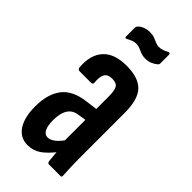

<svg xmlns="http://www.w3.org/2000/svg" viewBox="-213 -706 763 763"><g transform="rotate(45 168.5 -325.0)"><path d="M229 0Q222 0 220 -10Q218 -27 216 -53.5Q214 -80 214 -99L206 -108V-358Q206 -393 198 -406Q190 -419 166 -419Q142 -419 133 -404.5Q124 -390 127 -358Q128 -348 118 -348H54Q43 -348 42 -360Q37 -425 69.5 -460.5Q102 -496 169 -496Q237 -496 267 -464.5Q297 -433 297 -358V-123Q297 -81 298 -54Q299 -27 300 -11Q302 0 294 0ZM114 6Q73 6 50 -28.5Q27 -63 27 -125Q27 -194 58 -234.5Q89 -275 160 -283L215 -290L214 -229L176 -223Q145 -220 130.5 -198Q116 -176 116 -136Q116 -105 124.5 -88.5Q133 -72 149 -72Q164 -72 180 -84.5Q196 -97 219 -130L225 -67Q194 -27 169.5 -10.5Q145 6 114 6ZM203 -568Q187 -568 176 -572.5Q165 -577 155.5 -581Q146 -585 135 -585Q125 -585 115 -581Q105 -577 96 -572Q86 -566 86 -578V-624Q86 -633 91 -637Q98 -645 111.5 -650.5Q125 -656 141 -656Q157 -656 167.5 -652Q178 -648 187.5 -643.5Q197 -639 207 -639Q219 -639 228.5 -642.5Q238 -646 247 -651Q258 -656 258 -644V-599Q258 -590 253 -587Q244 -579 231 -573.5Q218 -568 203 -568Z"/></g></svg>

Font: Sofia Sans Extra Condensed SemiBold
Style: Regular
Weight: 600
Designer: Botio Nikoltchev, Ani Petrova
Foundry: lettersoup
Version: Version 4.101